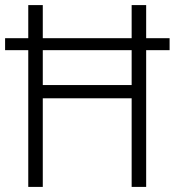

<svg xmlns="http://www.w3.org/2000/svg" viewBox="-20 -734 686 754"><path d="M91 0H148V-348H497V0H554V-537H646V-584H554V-714H497V-584H148V-714H91V-584H0V-537H91ZM148 -400V-537H497V-400Z"/></svg>

Font: Noto Sans Devanagari SemiCondensed Light
Style: Regular
Weight: 300
Width: 4
Designer: Jelle Bosma - Monotype Design Team
Foundry: Monotype Imaging Inc.
Version: Version 2.004